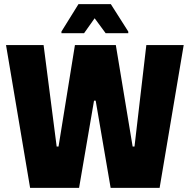

<svg xmlns="http://www.w3.org/2000/svg" viewBox="-20 -905 914 925"><path d="M125 0 9 -688H190L253 -199H262L341 -688H538L619 -199H628L685 -688H865L749 0H513L441 -420H433L361 0ZM276 -745V-753L358 -885H514L598 -753V-745H489L436 -817L385 -745Z"/></svg>

Font: Saira SemiCondensed ExtraBold
Style: Regular
Weight: 800
Width: 4
Designer: Hector Gatti with collaboration of the Omnibus-Type team
Foundry: Omnibus-Type
Version: Version 1.101